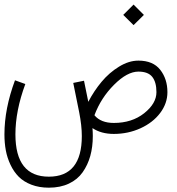

<svg xmlns="http://www.w3.org/2000/svg" viewBox="-237 -595 788 853"><path d="M310.5 -528.8 356.4 -574.7 402.3 -528.8 356.4 -483.4ZM182.6 -83Q210.9 -48.8 268.6 -48.8Q349.1 -48.8 403.6 -92Q458 -135.3 458 -185.5Q458 -230 439.5 -253.4Q420.9 -276.9 377.9 -276.9Q328.1 -276.9 269.8 -218.5Q211.4 -160.2 182.6 -83ZM88.4 -226.6 136.2 -236.3 155.3 -142.6Q180.7 -191.4 214.4 -231.7Q248 -272 291.7 -298.8Q335.4 -325.7 377.9 -325.7Q442.9 -325.7 474.9 -284.9Q506.8 -244.1 506.8 -185.5Q506.8 -135.7 474.6 -93Q442.4 -50.3 387.2 -25.1Q332 0 268.6 0Q212.4 0 173.8 -25.9Q175.3 -8.3 175.3 9.3Q175.3 57.6 164.1 97.9Q152.8 138.2 130.1 170.4Q107.4 202.6 69.1 220.7Q30.8 238.8 -20 238.8Q-63 238.8 -97.4 225.6Q-131.8 212.4 -153.8 190.2Q-175.8 168 -190.4 137Q-205.1 106 -211.2 72.8Q-217.3 39.6 -217.3 2Q-217.3 -112.3 -170.4 -238.3L-124.5 -221.7Q-168.5 -103 -168.5 2Q-168.5 189.9 -20 189.9Q126.5 189.9 126.5 9.3Q126.5 -37.1 114.7 -96.7Z"/></svg>

Font: AzarMehrMonospaced
Style: SerifRegular
Weight: 1
Designer: Amin Abedi
Version: Version 1.00